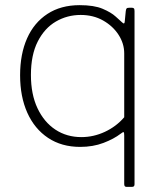

<svg xmlns="http://www.w3.org/2000/svg" viewBox="-20 -560 633 745"><path d="M491 -530Q497 -530 499.5 -527.5Q502 -525 502 -517V155Q502 165 493 165H470Q462 165 462 154V-34Q462 -45 460 -47Q458 -49 448 -41Q422 -21 381.5 -5.5Q341 10 291 10Q219 10 166.5 -25Q114 -60 86 -122.5Q58 -185 58 -268Q58 -350 85 -411Q112 -472 164 -506Q216 -540 289 -540Q345 -540 378 -526Q411 -512 428.5 -496Q446 -480 454 -473Q463 -464 464 -476L468 -517Q469 -525 471.5 -527.5Q474 -530 483 -530ZM462 -353Q462 -391 440 -425Q418 -459 380 -480.5Q342 -502 293 -502Q241 -502 197 -476.5Q153 -451 126.5 -399Q100 -347 100 -269Q100 -194 125.5 -140Q151 -86 195 -57Q239 -28 296 -28Q343 -28 387 -48.5Q431 -69 462 -105Z"/></svg>

Font: Libre Franklin Thin
Style: Regular
Weight: 100
Designer: Pablo Impallari, Rodrigo Fuenzalida, Nhung Nguyen
Foundry: Impallari Type
Version: Version 3.000